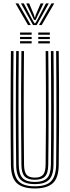

<svg xmlns="http://www.w3.org/2000/svg" viewBox="-20 -1100 409 1128"><path d="M184.8 7.2Q113.5 7.2 79.2 -23.8Q45 -54.8 44.2 -131.5Q43.2 -202.2 42.8 -283.9Q42.2 -365.5 42.2 -452.8Q42.2 -540 42.8 -628.1Q43.2 -716.2 44.2 -800H59.5Q58.8 -723 58.2 -636.5Q57.8 -550 57.8 -461.1Q57.8 -372.2 58.2 -288.2Q58.8 -204.2 59.5 -132.5Q60.5 -65.2 89 -35.4Q117.5 -5.5 184.8 -5.5Q252 -5.5 280.4 -35.4Q308.8 -65.2 309.8 -132.5Q310.5 -203 311 -284.5Q311.5 -366 311.5 -453.2Q311.5 -540.5 311.1 -628.6Q310.8 -716.8 309.8 -800H325Q326.2 -697.8 326.8 -583.5Q327.2 -469.2 326.9 -353.8Q326.5 -238.2 325 -131.5Q324.2 -54.2 289.9 -23.5Q255.5 7.2 184.8 7.2ZM184.8 -18.2Q128.5 -18.2 102 -43.4Q75.5 -68.5 75 -131.5Q74 -209.8 73.5 -291.8Q73 -373.8 73 -458.2Q73 -542.8 73.5 -628.5Q74 -714.2 75 -800H90.2Q89.5 -719.2 88.9 -633.5Q88.2 -547.8 88.4 -461.2Q88.5 -374.8 89 -291.4Q89.5 -208 90.2 -132Q91 -76.2 113.2 -53.6Q135.5 -31 184.8 -31Q234 -31 256.1 -53.5Q278.2 -76 279 -132Q279.8 -207.5 280.2 -290Q280.8 -372.5 280.8 -458.2Q280.8 -544 280.2 -630.4Q279.8 -716.8 279 -800H294.2Q295.2 -718.2 295.8 -632.5Q296.2 -546.8 296.2 -460.6Q296.2 -374.5 295.8 -291.4Q295.2 -208.2 294.2 -131.5Q293.8 -69 267.6 -43.6Q241.5 -18.2 184.8 -18.2ZM184.8 -43.8Q143.5 -43.8 124.9 -63.4Q106.2 -83 105.8 -132.5Q104.5 -226.2 104.1 -338.6Q103.8 -451 104 -569.5Q104.2 -688 105.8 -800H121Q120.2 -719.8 119.8 -639.4Q119.2 -559 119.2 -476.8Q119.2 -394.5 119.8 -308.9Q120.2 -223.2 121.2 -132.5Q121.8 -90.5 136 -73.5Q150.2 -56.5 184.8 -56.5Q219.2 -56.5 233.4 -73.5Q247.5 -90.5 248 -132.5Q249.5 -258 249.9 -368.5Q250.2 -479 249.8 -584.5Q249.2 -690 248.2 -800H263.5Q264.5 -723.5 265 -637.2Q265.5 -551 265.5 -462.5Q265.5 -374 265 -289.6Q264.5 -205.2 263.5 -132.5Q263 -82.5 244.2 -63.1Q225.5 -43.8 184.8 -43.8ZM204.8 -896V-908.8H272.8V-896ZM97.8 -845V-857.8H166V-845ZM97.8 -870.5V-883.2H166V-870.5ZM97.8 -896V-908.8H166V-896ZM204.8 -845V-857.8H272.8V-845ZM204.8 -870.5V-883.2H272.8V-870.5ZM71 -1080.2H87.5L160.8 -952.8H144.8ZM103 -1080.2H119.8L169.2 -985.8L182.5 -963.5H187.2L200.5 -985.8L250 -1080.2H266.8L195.5 -952.8H174ZM134.2 -1080.2H151.2L179.5 -1013L183.5 -998H186.2L190.2 -1013L219 -1080.2H235.8L199 -1003.2L189.5 -982.8H180.2L170.5 -1003.2ZM282.2 -1080.2H298.8L224.8 -952.8H209Z"/></svg>

Font: Big Shoulders Inline Display Thin Medium
Style: Regular
Weight: 500
Version: Version 2.002